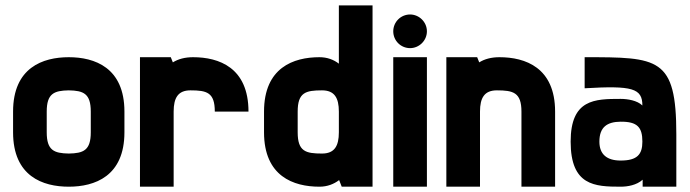

<svg xmlns="http://www.w3.org/2000/svg" viewBox="-20 -704 2600 724"><path d="M239.3 -488.3C141.6 -488.3 29.3 -449.2 29.3 -283.2V-205.1C29.3 -39.1 141.6 0 239.3 0C336.9 0 449.2 -39.1 449.2 -205.1V-283.2C449.2 -449.2 336.9 -488.3 239.3 -488.3ZM322.3 -205.1C322.3 -136.7 294.4 -126 239.3 -125C184.1 -126 156.2 -136.7 156.2 -205.1V-283.2C156.2 -351.6 184.1 -362.3 239.3 -363.3C294.4 -362.3 322.3 -351.6 322.3 -283.2Z M708 -488.3C677.2 -488.3 651.9 -481.4 631.8 -468.8L624 -488.3H507.8V0H634.8V-283.2C634.8 -335 651.4 -363.3 698.2 -363.3C759.8 -363.3 790 -355.5 790 -283.2H917C917 -449.2 805.7 -488.3 708 -488.3Z M975.6 -205.1C975.6 -39.1 1086.9 0 1184.6 0C1214.4 0 1238.8 -9.8 1258.8 -24.9L1268.6 0H1384.8V-683.6H1257.8V-463.9C1238.3 -479 1213.9 -488.3 1184.6 -488.3C1086.9 -488.3 975.6 -449.2 975.6 -283.2ZM1102.5 -283.2C1102.5 -355.5 1132.8 -363.3 1194.3 -363.3C1241.2 -363.3 1257.8 -335 1257.8 -283.2V-205.1C1257.8 -153.3 1241.2 -125 1194.3 -125C1132.8 -125 1102.5 -132.8 1102.5 -205.1Z M1526.4 -522.5C1560.5 -522.5 1589.8 -550.8 1589.8 -585.9C1589.8 -621.1 1560.5 -649.4 1526.4 -649.4C1491.2 -649.4 1462.9 -621.1 1462.9 -585.9C1462.9 -550.8 1491.2 -522.5 1526.4 -522.5ZM1462.9 0H1589.8V-488.3H1462.9Z M1863.3 -488.3C1832.5 -488.3 1807.1 -481.4 1787.1 -468.8L1779.3 -488.3H1663.1V0H1790V-283.2C1790 -335 1806.6 -363.3 1853.5 -363.3C1915 -363.3 1946.3 -355.5 1946.3 -283.2V0H2073.2V-283.2C2073.2 -449.2 1960.9 -488.3 1863.3 -488.3Z M2320.3 0C2346.7 0 2380.9 -5.9 2403.3 -26.4V0H2530.3V-197.3C2530.3 -487.8 2462.9 -488.3 2184.6 -488.3V-371.1C2364.3 -381.8 2402.3 -371.1 2402.3 -306.2C2382.8 -325.2 2346.7 -331.1 2320.3 -331.1C2222.7 -331.1 2131.8 -330.1 2131.8 -169.9C2131.8 -3.9 2222.7 0 2320.3 0ZM2320.3 -98.6C2269 -98.6 2240.2 -121.6 2240.2 -169.9C2240.2 -224.6 2269 -244.6 2320.3 -245.1C2382.8 -245.6 2402.3 -224.6 2402.3 -169.9C2402.3 -121.6 2382.8 -98.6 2320.3 -98.6Z"/></svg>

Font: Saman Dere
Style: Regular
Weight: 400
Designer: Tuna Ça_lar Gümü_
Foundry: Tuna Ça_lar Gümü_
Version: Version 1.001;hotconv 1.0.109;makeotfexe 2.5.65596